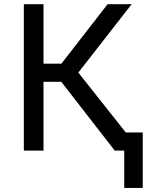

<svg xmlns="http://www.w3.org/2000/svg" viewBox="-20 -720 745 918"><path d="M94 0V-700H188V-415.5H273.5L494.5 -700H609.5L354.5 -373L581.5 -86.5H662.5V178.5H574V0H528.5L273 -329H188V0Z"/></svg>

Font: Geologica Light
Style: Regular
Weight: 300
Designer: Sindre Bremnes, Frode Helland
Foundry: Monokrom Skriftforlag AS
Version: Version 1.010; ttfautohint (v1.8.4.7-5d5b);gftools[0.9.28]